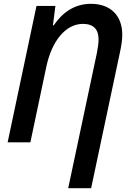

<svg xmlns="http://www.w3.org/2000/svg" viewBox="-20 -745 682 1005"><path d="M487 -467 337 240H457L607 -467C615 -504 620 -536 620 -563C620 -665 557 -725 456 -725C370 -725 306 -679 261 -612H257L270 -714H171L20 0H139L223 -398C251 -529 323 -620 414 -620C471 -620 496 -590 496 -538C496 -519 492 -493 487 -467Z"/></svg>

Font: Noto Sans SemiCondensed SemiBold
Style: Italic
Weight: 600
Width: 4
Italic angle: -12°
Designer: Monotype Design Team
Foundry: Monotype Imaging Inc.
Version: Version 2.013